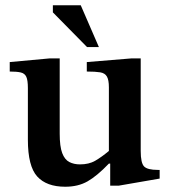

<svg xmlns="http://www.w3.org/2000/svg" viewBox="-20 -700 649 730"><path d="M228 10Q157 10 121.5 -29Q86 -68 86 -169V-365Q86 -395 80 -408Q74 -421 59 -424.5Q44 -428 17 -428V-464L169 -478H207V-192Q207 -143 216.5 -118Q226 -93 243.5 -84Q261 -75 284 -75Q318 -75 341.5 -88.5Q365 -102 394 -126V-368Q394 -396 386.5 -409Q379 -422 361 -425Q343 -428 310 -428V-464L480 -478H515V-126Q515 -80 528 -67Q541 -54 580 -54H587V-21L431 6H399V-78H394Q349 -31 313 -10.5Q277 10 228 10ZM356 -521H311L181 -653V-680H287Z"/></svg>

Font: STIX Two Text SemiBold
Style: Regular
Weight: 600
Designer: Ross Mills, John Hudson & Paul Hanslow, Tiro Typeworks Ltd; with prior portions MicroPress Inc., and Coen Hoffman.
Foundry: Tiro Typeworks Ltd
Version: Version 2.13 b171